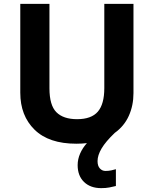

<svg xmlns="http://www.w3.org/2000/svg" viewBox="-20 -734 796 994"><path d="M485 100Q485 125 497 138Q509 151 526 151Q542 151 556 148Q570 145 580 142V229Q564 233 546 236.5Q528 240 504 240Q448 240 415 208Q382 176 382 121Q382 90 395 60.5Q408 31 430 7Q404 10 375 10Q233 10 159 -62.5Q85 -135 85 -254V-714H236V-277Q236 -189 272 -153Q308 -117 379 -117Q453 -117 486.5 -156Q520 -195 520 -278V-714H671V-252Q671 -188 647 -134.5Q623 -81 574 -46Q527 -1 506 34.5Q485 70 485 100Z"/></svg>

Font: Noto Sans Gurmukhi
Style: Bold
Weight: 700
Designer: Jelle Bosma - Monotype Design Team
Foundry: Monotype Imaging Inc.
Version: Version 2.004; ttfautohint (v1.8.4.7-5d5b)